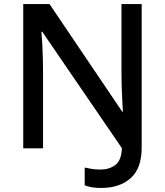

<svg xmlns="http://www.w3.org/2000/svg" viewBox="-20 -734 816 950"><path d="M481 196Q454 196 434 192.5Q414 189 399 183V95Q416 99 435.5 102Q455 105 477 105Q520 105 550.5 82.5Q581 60 583 -1L189 -577H185Q187 -555 189 -519.5Q191 -484 192 -445Q193 -406 193 -372V0H95V-714H225L585 -181H588Q587 -204 585 -238Q583 -272 582 -309.5Q581 -347 581 -380V-714H681V-4Q681 99 626.5 147.5Q572 196 481 196Z"/></svg>

Font: Noto Sans Gurmukhi UI Medium
Style: Regular
Weight: 500
Designer: Jelle Bosma - Monotype Design Team
Foundry: Monotype Imaging Inc.
Version: Version 2.004; ttfautohint (v1.8.4.7-5d5b)